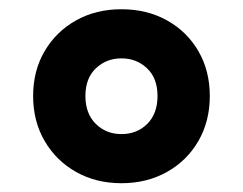

<svg xmlns="http://www.w3.org/2000/svg" viewBox="-20 -770 539 426"><path d="M249.5 -363.5Q193 -363.5 148.8 -388.5Q104.5 -413.5 79 -457.2Q53.5 -501 53.5 -557Q53.5 -613 79 -656.5Q104.5 -700 148.8 -724.8Q193 -749.5 249.5 -749.5Q306 -749.5 350.5 -724.8Q395 -700 420.2 -656.5Q445.5 -613 445.5 -557Q445.5 -501 420.2 -457.2Q395 -413.5 350.5 -388.5Q306 -363.5 249.5 -363.5ZM249.5 -472.5Q284 -472.5 306.8 -495.2Q329.5 -518 329.5 -557Q329.5 -596.5 306.2 -618.5Q283 -640.5 249.5 -640.5Q216 -640.5 192.8 -618.5Q169.5 -596.5 169.5 -557Q169.5 -518 192.5 -495.2Q215.5 -472.5 249.5 -472.5Z"/></svg>

Font: Encode Sans SmExp XBd
Style: Regular
Weight: 800
Width: 6
Designer: Multiple Designers
Foundry: Impallari Type
Version: Version 3.002; ttfautohint (v1.8.3) -l 8 -r 50 -G 200 -x 14 